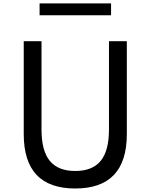

<svg xmlns="http://www.w3.org/2000/svg" viewBox="-20 -1060 859 1096"><path d="M409.5 16Q704 16 704 -294.5V-825H602V-320Q602 -199.5 554.8 -141.8Q507.5 -84 409.5 -84Q311.5 -84 264.2 -141.8Q217 -199.5 217 -320V-825H115.5V-294.5Q115.5 16 409.5 16ZM206 -973H614V-1040.5H206Z"/></svg>

Font: Spartan Medium
Style: Regular
Weight: 500
Designer: Matt Bailey, Mirko Velimirovic
Foundry: Matt Bailey
Version: Version 1.003; ttfautohint (v1.8.3)